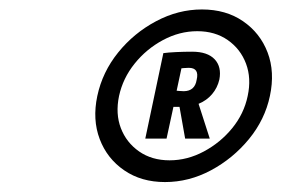

<svg xmlns="http://www.w3.org/2000/svg" viewBox="-20 -741 640 400"><path d="M323.7 -361.7Q274.3 -361.7 238.7 -386.2Q203 -410.7 187.7 -451.3Q172.3 -492 182.7 -541Q193.3 -591 226.2 -631.7Q259 -672.3 305.2 -696.8Q351.3 -721.3 400.7 -721.3Q450.7 -721.3 486.3 -696.8Q522 -672.3 537.5 -631.7Q553 -591 542.3 -541Q532 -492 498.7 -451.3Q465.3 -410.7 419.5 -386.2Q373.7 -361.7 323.7 -361.7ZM333.3 -407Q370.3 -407 404.8 -425.5Q439.3 -444 463.8 -474Q488.3 -504 496 -541Q504 -578 492.5 -608.5Q481 -639 454.5 -657.5Q428 -676 391 -676Q354 -676 319.5 -657.5Q285 -639 260.5 -608.5Q236 -578 228 -541Q220.3 -504 231.8 -474Q243.3 -444 269.8 -425.5Q296.3 -407 333.3 -407ZM282.7 -452.3 320.3 -630.3Q330 -631.7 346.8 -632.5Q363.7 -633.3 380.3 -633.3Q412.3 -633.3 427.2 -617.5Q442 -601.7 437 -575.3Q433 -558 421.8 -544.8Q410.7 -531.7 393.7 -524.7L417 -452.3H365.7L354 -518.3H341.3L327 -452.3ZM363 -551Q386 -551.3 389.7 -574.7Q395.7 -599.7 373.3 -599.7Q367.7 -599.7 363.5 -599.2Q359.3 -598.7 358 -598.7L348 -552Q349.7 -552 353.5 -551.5Q357.3 -551 363 -551Z"/></svg>

Font: Epunda Sans Light
Style: Italic
Weight: 300
Italic angle: -12.0243°
Designer: Simon Atzbach
Foundry: typofactur
Version: Version 2.204